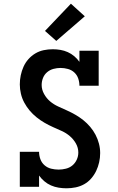

<svg xmlns="http://www.w3.org/2000/svg" viewBox="-20 -1009 640 1037"><path d="M339 8Q318 8 296.5 4.5Q275 1 255.5 -7.5Q236 -16 219.5 -30Q203 -44 191 -61V0H87V-189H191Q191 -169 198 -149.5Q205 -130 220.5 -116.5Q236 -103 256 -98Q276 -93 297 -93Q316 -93 336 -98Q356 -103 371 -115.5Q386 -128 394.5 -146.5Q403 -165 403 -185Q403 -211 390 -234Q377 -257 357 -274Q337 -291 313.5 -301.5Q290 -312 266.5 -322.5Q243 -333 220.5 -346Q198 -359 177.5 -375.5Q157 -392 140.5 -411.5Q124 -431 111.5 -454Q99 -477 93 -502.5Q87 -528 87 -553Q87 -578 92 -602Q97 -626 107 -648.5Q117 -671 133.5 -689.5Q150 -708 171 -720.5Q192 -733 216 -738Q240 -743 265 -743Q286 -743 306.5 -739.5Q327 -736 346 -727.5Q365 -719 381 -705.5Q397 -692 409 -675V-735H513V-546H409Q409 -566 402.5 -585Q396 -604 381.5 -617.5Q367 -631 347 -636.5Q327 -642 307 -642Q288 -642 269 -637Q250 -632 235 -619.5Q220 -607 212.5 -588.5Q205 -570 205 -550Q205 -525 218 -501.5Q231 -478 250.5 -461.5Q270 -445 294 -434Q318 -423 341.5 -412.5Q365 -402 387.5 -389Q410 -376 430 -360Q450 -344 467 -324Q484 -304 496 -281Q508 -258 514.5 -233Q521 -208 521 -182Q521 -157 515.5 -132.5Q510 -108 499.5 -86Q489 -64 472.5 -45Q456 -26 434.5 -14Q413 -2 388.5 3Q364 8 339 8ZM284 -788 223 -842 363 -989 438 -921Z"/></svg>

Font: Iosevka HT Extended
Style: Bold
Weight: 700
Width: 7
Monospace: yes
Designer: Belleve Invis
Foundry: Belleve Invis
Version: Version 32.3.0; ttfautohint (v1.8.4)